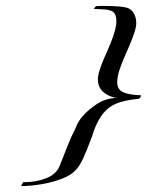

<svg xmlns="http://www.w3.org/2000/svg" viewBox="-20 -538 495 647"><path d="M51 89 58 76Q102 76 136 62.5Q170 49 181 21Q194 -11 206.5 -43.5Q219 -76 235 -107Q243 -129 258.5 -146.5Q274 -164 292 -177Q330 -208 375 -208Q347 -211 326 -230Q310 -246 310 -269Q310 -272 310 -275.5Q310 -279 311 -282Q313 -296 321 -317.5Q329 -339 342 -367Q367 -424 371 -452Q372 -457 372 -460.5Q372 -464 372 -468Q372 -494 356 -501Q344 -506 327.5 -506.5Q311 -507 296 -508L303 -517Q309 -518 317 -518Q325 -518 335 -518Q358 -518 382 -516Q406 -514 415 -509Q426 -503 432.5 -490Q439 -477 439 -463Q439 -459 439 -455.5Q439 -452 438 -448Q435 -432 425.5 -407.5Q416 -383 404 -356.5Q392 -330 383.5 -305Q375 -280 375 -261Q375 -236 395.5 -227Q416 -218 455 -217Q455 -214 453.5 -210.5Q452 -207 447 -205Q383 -199 353 -179Q312 -152 290 -78Q274 -35 261.5 -7Q249 21 236 34Q222 51 190.5 63.5Q159 76 121.5 82.5Q84 89 51 89Z"/></svg>

Font: Corinthia
Style: Bold
Weight: 700
Designer: Robert E. Leuschke
Foundry: Robert E. Leuschke
Version: Version 1.013; ttfautohint (v1.8.3)